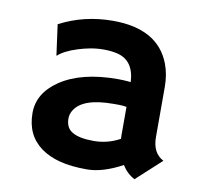

<svg xmlns="http://www.w3.org/2000/svg" viewBox="-65 -590 713 671"><g transform="rotate(10 291.5 -254.0)"><path d="M408.7 -30.3Q339.4 7.3 283.2 7.3Q227.1 7.3 187 -3.2Q147 -13.7 119.1 -34.2Q62.5 -75.7 62.5 -154.3Q62.5 -224.6 131.8 -271.5Q207 -322.3 335.9 -322.3L355.5 -321.8Q361.3 -321.3 368.7 -321Q376 -320.8 381.8 -319.8Q377.9 -397.9 314.5 -411.1Q293.5 -415.5 269.8 -415.5Q246.1 -415.5 223.4 -411.4Q200.7 -407.2 179.2 -400.4Q131.8 -385.3 111.3 -365.7L109.9 -366.7L95.2 -474.6Q181.6 -520 284.2 -520Q443.4 -520 487.8 -405.3Q502 -368.7 502 -322.8V-146Q502 -89.4 542 -68.8L453.6 12.2Q425.8 -2.4 408.7 -30.3ZM382.3 -231.9Q369.1 -234.4 355 -234.4H335.4Q227.5 -234.4 198.2 -186.5Q189.5 -172.4 189.5 -156.7Q189.5 -141.1 195.1 -129.2Q200.7 -117.2 213.9 -109.4Q239.3 -94.7 289.3 -94.7Q339.4 -94.7 382.8 -118.7Q382.3 -124 382.3 -129.9Z"/></g></svg>

Font: HammersmithOne
Style: Regular
Weight: 400
Designer: Nicole Fally
Foundry: Nicole Fally
Version: Version 1.003